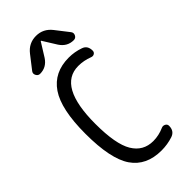

<svg xmlns="http://www.w3.org/2000/svg" viewBox="-298 -1023 1096 1096"><g transform="rotate(-45 250.0 -475.0)"><path d="M345.7 -912.1 407.2 -833Q417 -820.3 409.7 -805.2Q402.3 -790 385.7 -790Q334 -790 303.7 -835.9L252 -918.9Q252 -919.9 250 -919.9Q248 -919.9 248 -918.9L196.3 -835.9Q166 -790 114.3 -790Q98.6 -790 90.8 -805.2Q83 -820.3 92.8 -833L154.3 -912.1Q191.4 -960 250 -960Q308.6 -960 345.7 -912.1ZM294.9 9.8Q172.9 9.8 113.8 -76.2Q54.7 -162.1 54.7 -365.2Q54.7 -562.5 115.2 -651.4Q175.8 -740.2 294.9 -740.2Q341.8 -740.2 385.7 -724.6Q419.9 -712.9 419.9 -671.9Q419.9 -659.2 409.7 -652.8Q399.4 -646.5 386.7 -651.4Q343.8 -668 299.8 -668Q134.8 -668 134.8 -365.2Q134.8 -201.2 176.8 -131.3Q218.8 -61.5 299.8 -61.5Q344.7 -61.5 388.7 -81.1Q400.4 -85.9 412.6 -79.6Q424.8 -73.2 424.8 -59.6Q424.8 -17.6 387.7 -4.9Q342.8 9.8 294.9 9.8Z"/></g></svg>

Font: Rounded-X Mgen+ 1m regular
Style: Regular
Weight: 400
Designer: [Source Han Sans]
Ryoko NISHIZUKA  (kana & ideographs); Paul D. Hunt (Latin, Greek & Cyrillic); Wenlong ZHANG  (bopomofo
Version: Version 1.059.20150602